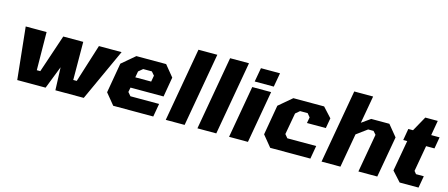

<svg xmlns="http://www.w3.org/2000/svg" viewBox="-48 -1297 4331 1857"><g transform="rotate(15 2118.0 -368.5)"><path d="M147 0 92 -522H301L305 -141H340L468 -522H668L670 -141H705L825 -522H1052L813 0H529L520 -228L431 0Z M1108 0 1017 -111 1069 -411 1200 -522H1498L1589 -411L1555 -213H1224L1215 -167L1245 -132H1532L1509 0ZM1243 -321H1402L1413 -383L1383 -418H1296L1254 -383Z M1634 0 1764 -737H1953L1823 0Z M1951 0 2081 -737H2270L2140 0Z M2369 -581 2394 -721H2585L2560 -581ZM2268 0 2360 -523H2549L2457 0Z M2680 0 2589 -111 2641 -411 2772 -522H3080L3168 -426L3150 -324H2961L2972 -383L2943 -418H2867L2826 -383L2787 -167L2816 -132H3105L3082 0Z M3194 0 3324 -737H3513L3464 -461L3551 -523H3733L3825 -411L3752 0H3563L3631 -385L3603 -417H3549L3443 -339L3383 0Z M3976 0 3888 -97 3943 -406H3903L3923 -522H3970L4053 -671H4178L4152 -522H4236L4216 -406H4132L4086 -146L4108 -119H4186L4165 0Z"/></g></svg>

Font: Tomorrow
Style: Bold Italic
Weight: 700
Italic angle: -10°
Designer: Tony de Marco, Monica Rizzolli
Foundry: Just in Type
Version: Version 2.002